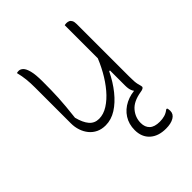

<svg xmlns="http://www.w3.org/2000/svg" viewBox="-217 -654 1033 1033"><g transform="rotate(-45 300.0 -137.5)"><path d="M101 -528Q114 -528 125.5 -517Q137 -506 144.5 -477.5Q152 -449 152 -396Q152 -361 151.5 -331.5Q151 -302 149.5 -273.5Q148 -245 145 -212Q142 -179 137 -135Q149 -88 170 -63.5Q191 -39 225 -39Q259 -39 293 -60.5Q327 -82 358 -118.5Q389 -155 415 -201.5Q441 -248 459 -298V-182H444Q417 -126 382 -82.5Q347 -39 307.5 -14Q268 11 225 11Q195 11 172 0Q149 -11 133 -30.5Q117 -50 108.5 -75.5Q100 -101 100 -129Q100 -175 100 -220.5Q100 -266 100 -311.5Q100 -357 100 -402Q100 -437 97 -465.5Q94 -494 86 -526Q90 -527 93.5 -527.5Q97 -528 101 -528ZM464 -528Q474 -528 482 -524.5Q490 -521 495 -511.5Q500 -502 500 -485Q500 -418 500 -352Q500 -286 500 -220Q500 -154 500 -87Q500 -63 501 -49Q502 -35 504.5 -24.5Q507 -14 511 0Q509 1 506 1.5Q503 2 500.5 2.5Q498 3 495 3Q484 3 473.5 -4Q463 -11 456.5 -26.5Q450 -42 450 -67Q450 -145 450 -221Q450 -297 450 -373Q450 -449 450 -526Q452 -527 454 -527Q456 -527 458.5 -527.5Q461 -528 464 -528ZM489 -14Q492 -14 496 -11Q500 -8 511 3Q510 7 504.5 11Q499 15 484 17Q423 27 395 60Q367 93 367 135Q367 167 386 185Q405 203 445 203Q465 203 482.5 198Q500 193 516 180H522Q524 183 524.5 186.5Q525 190 525.5 193.5Q526 197 526 202Q526 226 503 239.5Q480 253 442 253Q384 253 350.5 222.5Q317 192 317 139Q317 94 339 59.5Q361 25 400 5.5Q439 -14 489 -14Z"/></g></svg>

Font: Recursive Monospace Casual Light
Style: Regular
Weight: 300
Version: Version 1.047